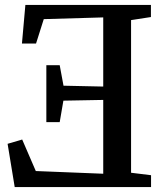

<svg xmlns="http://www.w3.org/2000/svg" viewBox="-20 -763 674 783"><path d="M514.5 -58.5 596 -48.5V0H40L11 -176.5L70.5 -194L126 -65.5L401 -54.5V-355.5L238.5 -352.5L223.5 -265H169V-497H223.5L239 -413.5L401 -410V-692L158.5 -685L127 -585.5H69.5L83.5 -743H595.5V-693.5L514.5 -681Z"/></svg>

Font: Merriweather 28pt Medium
Style: Regular
Weight: 500
Version: Version 2.100